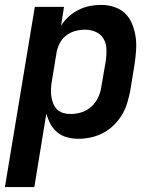

<svg xmlns="http://www.w3.org/2000/svg" viewBox="-29 -558 649 783"><path d="M-9 205 113 -530H232L220 -453Q233 -474 251.5 -490.5Q270 -507 292 -518Q314 -529 337 -533.5Q360 -538 383 -538Q411 -538 437 -529.5Q463 -521 481.5 -503Q500 -485 510 -460Q520 -435 524 -408.5Q528 -382 526 -353.5Q524 -325 520 -297L502 -187Q497 -162 489.5 -137Q482 -112 468 -89Q454 -66 434.5 -47Q415 -28 391 -15.5Q367 -3 341.5 2.5Q316 8 291 8Q267 8 244.5 2Q222 -4 204.5 -18.5Q187 -33 176.5 -53Q166 -73 160 -95L111 205ZM259 -93Q281 -93 303.5 -100Q326 -107 343.5 -123Q361 -139 371 -160Q381 -181 384 -203L403 -313Q406 -336 405 -359Q404 -382 393 -400.5Q382 -419 361.5 -428Q341 -437 318 -437Q298 -437 277.5 -431.5Q257 -426 240 -412.5Q223 -399 213.5 -379.5Q204 -360 201 -340L183 -230Q180 -214 179 -198Q178 -182 180 -167Q182 -152 187.5 -137.5Q193 -123 203 -112.5Q213 -102 228 -97.5Q243 -93 259 -93Z"/></svg>

Font: Iosevka Curly Extended Oblique
Style: Bold
Weight: 700
Width: 7
Italic angle: -9°
Monospace: yes
Designer: Belleve Invis
Foundry: Belleve Invis
Version: Version 11.1.0; ttfautohint (v1.8.3)